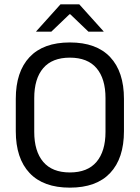

<svg xmlns="http://www.w3.org/2000/svg" viewBox="-20 -845 638 877"><path d="M299.1 12.1Q178.1 12.1 115.1 -54.7Q52.1 -121.6 52.1 -245.8V-393.5Q52.1 -517.4 115.1 -584.3Q178.1 -651.1 299.1 -651.1Q420.1 -651.1 483.1 -584.3Q546.2 -517.4 546.2 -393.5V-245.8Q546.2 -121.6 483.1 -54.7Q420.1 12.1 299.1 12.1ZM299.1 -57.3Q379.9 -57.3 420.9 -105.7Q461.9 -154.2 461.9 -242.7V-396.8Q461.9 -485.7 420.9 -533.7Q379.9 -581.7 299.1 -581.7Q218.4 -581.7 177.4 -533.7Q136.4 -485.7 136.4 -396.8V-242.7Q136.4 -154.2 177.4 -105.7Q218.4 -57.3 299.1 -57.3ZM256.2 -825.1H342.2L453.2 -701.7V-700.4H383.9L301.1 -779.7H297.3L214.5 -700.4H145.2V-701.7Z"/></svg>

Font: Anek Odia Medium
Style: Regular
Weight: 500
Designer: Yesha Goshar & Mahesh Sahu (Odia), Yesha Goshar (Latin)
Foundry: Ek Type
Version: Version 1.003